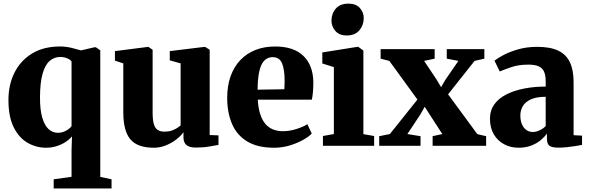

<svg xmlns="http://www.w3.org/2000/svg" viewBox="-20 -820 3312 1080"><path d="M282 240V188.5L382.5 174.5V23L385 -53Q370.5 -35.5 348.2 -21Q326 -6.5 298.2 2.2Q270.5 11 239.5 11Q183 11 134.5 -17.2Q86 -45.5 56.8 -104.8Q27.5 -164 27.5 -257.5Q27.5 -344 61.8 -412Q96 -480 160.8 -519.2Q225.5 -558.5 317.5 -558.5Q352.5 -558.5 384.8 -550.2Q417 -542 435.5 -536.5L510.5 -554H519.5L544 -537V175L607.5 188.5V240ZM305 -73Q322.5 -73 337.5 -78.5Q352.5 -84 364 -92.5Q375.5 -101 382.5 -110V-474Q375.5 -485 357.8 -492.2Q340 -499.5 318 -499.5Q285 -499.5 259.5 -477.5Q234 -455.5 219.8 -406.2Q205.5 -357 205 -275Q204.5 -202.5 217.8 -158Q231 -113.5 253.8 -93.2Q276.5 -73 305 -73Z M1081.5 10Q1046 10 1029 -4Q1012 -18 1012 -47.5V-76.5Q996.5 -54.5 970.2 -34.5Q944 -14.5 912 -1.8Q880 11 845.5 11Q753.5 11 713.5 -36Q673.5 -83 673.5 -190.5V-463.5L626.5 -479V-532.5L810.5 -556H815L838.5 -540V-188Q838.5 -147.5 844.8 -124Q851 -100.5 865.8 -90Q880.5 -79.5 905.5 -79.5Q928.5 -79.5 945.8 -85.5Q963 -91.5 975.5 -99.5Q988 -107.5 996 -114.5V-463.5L935 -480.5V-532.5L1127.5 -556H1134.5L1159.5 -540V-60.5L1209 -58.5V-5Q1190.5 -1.5 1157.2 4.2Q1124 10 1081.5 10Z M1522 11Q1428.5 11 1370.2 -24.5Q1312 -60 1285 -123.2Q1258 -186.5 1258 -269.5Q1258 -338 1277.2 -391.5Q1296.5 -445 1332 -482.2Q1367.5 -519.5 1417 -539Q1466.5 -558.5 1527.5 -558.5Q1631.5 -558.5 1686 -506.2Q1740.5 -454 1742.5 -360Q1742.5 -326 1740.2 -301.2Q1738 -276.5 1734 -259.5H1430Q1432.5 -214 1442.8 -180.8Q1453 -147.5 1470.8 -125.5Q1488.5 -103.5 1513.8 -92.8Q1539 -82 1572 -82Q1609 -82 1648 -94.5Q1687 -107 1709 -121.5L1733.5 -68.5Q1719 -52.5 1686.5 -34Q1654 -15.5 1611.2 -2.2Q1568.5 11 1522 11ZM1429 -315.5 1579.5 -318Q1580 -330.5 1580.5 -342Q1581 -353.5 1581 -365.5Q1581 -428 1566.8 -463.2Q1552.5 -498.5 1513.5 -498.5Q1496 -498.5 1481 -490.2Q1466 -482 1454.2 -462Q1442.5 -442 1436 -406.2Q1429.5 -370.5 1429 -315.5Z M1796.5 0V-55L1858 -66V-442.5L1793 -463V-525L1990 -556.5H1995.5L2024 -535.5V-65.5L2084.5 -55V0ZM1929.5 -620.5Q1888 -620.5 1866.2 -646.2Q1844.5 -672 1844.5 -703.5Q1844.5 -743.5 1868.8 -771.5Q1893 -799.5 1940 -799.5H1941Q1982.5 -799.5 2004.2 -775Q2026 -750.5 2026 -718.5Q2026 -679 2001.8 -649.8Q1977.5 -620.5 1930.5 -620.5Z M2173 -66 2328 -260 2170 -477.5 2121 -490V-543.5H2425V-490L2365.5 -477.5L2434.5 -374.5L2461 -330L2486.5 -373L2558.5 -477.5L2493 -490V-543.5H2704.5V-490L2649.5 -477.5L2500.5 -289.5L2665 -65.5L2714.5 -54V0H2413.5V-54L2468 -66L2398.5 -173.5L2369 -219.5L2344.5 -176L2271.5 -66L2345.5 -54V0H2113V-54Z M2897.5 11Q2852.5 11 2815.8 -8.5Q2779 -28 2757.5 -64.8Q2736 -101.5 2736 -153Q2736 -199 2760.5 -233Q2785 -267 2828.5 -289Q2872 -311 2928.8 -322Q2985.5 -333 3049.5 -333V-362.5Q3049.5 -394 3041.2 -414.8Q3033 -435.5 3012 -446Q2991 -456.5 2952.5 -456.5Q2897 -456.5 2855.8 -442.2Q2814.5 -428 2791 -418L2761.5 -478.5Q2775.5 -490.5 2809.5 -509Q2843.5 -527.5 2892.8 -542Q2942 -556.5 3002 -556.5Q3076 -556.5 3120.8 -534.8Q3165.5 -513 3186 -469Q3206.5 -425 3206.5 -357.5V-59.5L3254 -57V-5Q3243 -2.5 3220.5 1Q3198 4.5 3171.8 7.5Q3145.5 10.5 3123 10.5Q3085 10.5 3070.8 0.2Q3056.5 -10 3056.5 -41.5V-69Q3045 -51.5 3023 -32.8Q3001 -14 2969.2 -1.5Q2937.5 11 2897.5 11ZM2978 -77.5Q2995 -77.5 3015.5 -87Q3036 -96.5 3049.5 -111V-275.5Q2997.5 -275.5 2966 -261Q2934.5 -246.5 2920.8 -222.8Q2907 -199 2907 -171Q2907 -142 2915.8 -121.2Q2924.5 -100.5 2940.5 -89Q2956.5 -77.5 2978 -77.5Z"/></svg>

Font: Merriweather 48pt Black
Style: Regular
Weight: 900
Version: Version 2.100